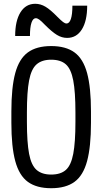

<svg xmlns="http://www.w3.org/2000/svg" viewBox="-20 -983 540 1013"><path d="M250 10Q173 10 127 -23.5Q81 -57 60.5 -133Q40 -209 40 -335V-395Q40 -522 60.5 -597.5Q81 -673 127 -706.5Q173 -740 250 -740Q327 -740 373 -706.5Q419 -673 439.5 -597.5Q460 -522 460 -395V-335Q460 -209 439.5 -133Q419 -57 373 -23.5Q327 10 250 10ZM250 -62Q300 -62 327.5 -86.5Q355 -111 366.5 -171.5Q378 -232 378 -340V-390Q378 -498 366.5 -558.5Q355 -619 327.5 -643.5Q300 -668 250 -668Q201 -668 173 -643.5Q145 -619 133.5 -558.5Q122 -498 122 -390V-340Q122 -232 133.5 -171.5Q145 -111 173 -86.5Q201 -62 250 -62ZM334 -783Q306 -783 280 -799Q254 -815 217 -852Q198 -872 187.5 -879.5Q177 -887 169 -887Q154 -887 146 -863Q138 -839 138 -793H60Q60 -873 88 -918Q116 -963 166 -963Q194 -963 220 -947.5Q246 -932 283 -894Q302 -875 312.5 -867Q323 -859 331 -859Q346 -859 354 -883Q362 -907 362 -953H440Q440 -873 412 -828Q384 -783 334 -783Z"/></svg>

Font: M PLUS 1 Code
Style: Regular
Weight: 400
Designer: Coji Morishita
Foundry: UNDERFOREST DESIGN
Version: Version 1.005